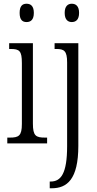

<svg xmlns="http://www.w3.org/2000/svg" viewBox="-20 -767 518 1027"><path d="M122 -649C144 -649 161 -661 161 -698C161 -735 144 -747 122 -747C100 -747 85 -735 85 -698C85 -661 100 -649 122 -649ZM364 -649C385 -649 403 -661 403 -698C403 -735 385 -747 364 -747C344 -747 326 -735 326 -698C326 -661 344 -649 364 -649ZM19 0H232V-31H221C172 -31 156 -40 156 -106V-536H29V-505H37C84 -505 97 -495 97 -430V-104C97 -40 80 -31 32 -31H19ZM246 240H257C338 240 399 193 399 13V-536H272V-505H281C323 -505 339 -495 339 -433V15C339 161 306 204 251 204H246Z"/></svg>

Font: Noto Serif Bengali ExtraCondensed Light
Style: Regular
Weight: 300
Width: 2
Designer: Juan Bruce, Universal Thirst, Indian Type Foundry and the Monotype Design Team.
Foundry: Monotype Imaging Inc.
Version: Version 2.003